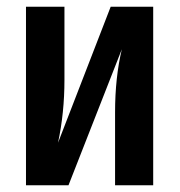

<svg xmlns="http://www.w3.org/2000/svg" viewBox="-20 -549 532 569"><path d="M434 0H321V-216Q321 -319 341 -403L183 0H57V-529H171V-312Q171 -215 152 -126L308 -529H434Z"/></svg>

Font: Fira Sans Compressed Medium
Style: Regular
Weight: 500
Width: 1
Designer: bBox Type GmbH & Carrois Corporate GbR & Edenspiekermann AG
Foundry: bBox Type GmbH & Carrois Corporate GbR & Edenspiekermann AG
Version: Version 4.301